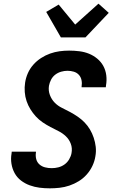

<svg xmlns="http://www.w3.org/2000/svg" viewBox="-20 -1019 640 1047"><path d="M252 8Q223 8 195.5 4.5Q168 1 142 -8.5Q116 -18 94.5 -34.5Q73 -51 60 -74.5Q47 -98 42.5 -126Q38 -154 43 -182L44 -192H176V-188Q173 -169 177.5 -151.5Q182 -134 195 -122.5Q208 -111 225.5 -106.5Q243 -102 262 -102Q280 -102 298 -106.5Q316 -111 331.5 -122Q347 -133 357 -150Q367 -167 370 -184Q375 -211 366 -235Q357 -259 339 -276Q321 -293 299 -304Q277 -315 255 -326.5Q233 -338 212.5 -352Q192 -366 175.5 -384Q159 -402 146 -423Q133 -444 125 -467.5Q117 -491 115 -517Q113 -543 117 -569Q121 -595 132 -620Q143 -645 161.5 -666Q180 -687 204 -702.5Q228 -718 253.5 -727Q279 -736 305 -739.5Q331 -743 357 -743Q385 -743 413 -739.5Q441 -736 465.5 -726Q490 -716 510.5 -699Q531 -682 543.5 -659Q556 -636 559.5 -608.5Q563 -581 558 -553L557 -543H425V-547Q428 -565 424.5 -582Q421 -599 410 -611Q399 -623 382.5 -628Q366 -633 348 -633Q331 -633 313.5 -628Q296 -623 281.5 -612Q267 -601 258.5 -584.5Q250 -568 247 -551Q243 -525 252 -501Q261 -477 278 -459.5Q295 -442 317.5 -431Q340 -420 361.5 -408.5Q383 -397 403.5 -383Q424 -369 441 -351.5Q458 -334 470.5 -313Q483 -292 491 -268Q499 -244 502 -218.5Q505 -193 500 -166Q496 -140 484 -114.5Q472 -89 453 -67.5Q434 -46 409.5 -31Q385 -16 358.5 -7Q332 2 305 5Q278 8 252 8ZM312 -815 232 -954 300 -994 390 -885 517 -999 573 -949 446 -815Z"/></svg>

Font: Iosevka XBd Ex Obl
Style: Regular
Weight: 800
Width: 7
Italic angle: -9°
Monospace: yes
Designer: Belleve Invis
Foundry: Belleve Invis
Version: Version 32.5.0; ttfautohint (v1.8.4)